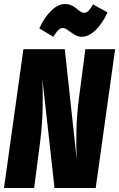

<svg xmlns="http://www.w3.org/2000/svg" viewBox="-20 -941 596 961"><path d="M388.2 -756.8Q370.6 -756.8 352.8 -767.8Q335 -778.8 320.1 -789.8Q305.2 -800.8 294.9 -800.8Q282.2 -800.8 271.7 -790.3Q261.2 -779.8 247.1 -756.8L176.8 -798.8Q200.2 -851.6 235.1 -886.2Q270 -920.9 305.2 -920.9Q322.3 -920.9 337.6 -914.1Q353 -907.2 361.8 -898.9Q370.6 -890.6 381.6 -883.8Q392.6 -877 401.9 -877Q412.6 -877 422.6 -886.7Q432.6 -896.5 445.8 -918.9L518.1 -878.9Q494.1 -825.2 459.2 -791Q424.3 -756.8 388.2 -756.8ZM556.2 -694.8 459 0H252.9L191.9 -547.9Q195.3 -487.3 193.6 -403.6Q191.9 -319.8 181.2 -233.9L150.9 0H0L97.2 -694.8H304.2L363.8 -146Q360.8 -218.3 362.5 -289.6Q364.3 -360.8 374 -440.9L407.2 -694.8Z"/></svg>

Font: Fira Sans Compressed ExtraBold
Style: Italic
Weight: 800
Width: 3
Italic angle: -8°
Designer: Carrois Corporate & Edenspiekermann AG
Foundry: Carrois Corporate GbR & Edenspiekermann AG
Version: Version 4.203;PS 004.203;hotconv 1.0.88;makeotf.lib2.5.64775